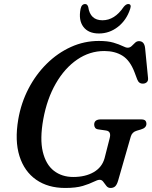

<svg xmlns="http://www.w3.org/2000/svg" viewBox="-20 -917 754 952"><path d="M470 -714Q514.5 -714 542.8 -705.5Q571 -697 587.5 -688.8Q604 -680.5 613 -680.5Q624.5 -680.5 633 -688.8Q641.5 -697 649.8 -705Q658 -713 669 -713Q696 -713 699.5 -678L714 -530.5Q715.5 -516.5 708.2 -509.8Q701 -503 691 -502.5Q669 -500.5 660.5 -523L646.5 -560Q624.5 -617.5 587.2 -640.8Q550 -664 497 -664Q424.5 -664 362.5 -621.5Q300.5 -579 256.8 -503Q213 -427 194.5 -325.5Q177 -228 192.2 -164.5Q207.5 -101 247.2 -70.2Q287 -39.5 343 -39.5Q403.5 -39.5 444.8 -63.5Q486 -87.5 498.5 -132.5L523.5 -230.5Q533.5 -266.5 505 -270L467 -275.5Q456 -277 451.5 -283.8Q447 -290.5 447 -299Q447 -325 480 -325H678.5Q695 -325 700.5 -319Q706 -313 706 -302Q705 -282.5 678.5 -275L658.5 -269Q635 -262.5 628.5 -240L566 -22.5Q560 -1.5 551.2 6.8Q542.5 15 528 15Q515.5 15 507.5 4.8Q499.5 -5.5 492.2 -15.5Q485 -25.5 474.5 -25.5Q463.5 -25.5 444 -15.5Q424.5 -5.5 390.8 4.8Q357 15 303 15Q218 15 159.2 -26Q100.5 -67 76.5 -143.2Q52.5 -219.5 70.5 -325Q84.5 -406.5 121.2 -477.2Q158 -548 212 -601.2Q266 -654.5 331.8 -684.2Q397.5 -714 470 -714ZM488 -816.5Q548.5 -816.5 593 -882.5Q605 -897 615.5 -897Q633.5 -897 625.5 -873Q607.5 -817.5 565.2 -784.2Q523 -751 470.5 -751Q418 -751 393.2 -784.2Q368.5 -817.5 379.5 -873Q384.5 -897 402.5 -897Q413 -897 417.5 -882.5Q427 -816.5 488 -816.5Z"/></svg>

Font: Fraunces 9pt Soft
Style: Italic
Weight: 400
Italic angle: -16°
Version: Version 1.000;[0bf87f6ff]